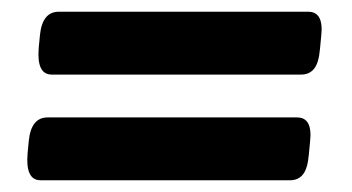

<svg xmlns="http://www.w3.org/2000/svg" viewBox="-20 -394 600 327"><path d="M68 -267Q42 -267 46 -313L48 -334Q52 -374 80 -374H505Q532 -374 527 -332L525 -311Q523 -287 515 -277Q507 -267 493 -267ZM49 -87Q23 -87 27 -133L29 -154Q33 -194 61 -194H486Q513 -194 508 -152L506 -131Q504 -107 496 -97Q488 -87 474 -87Z"/></svg>

Font: Asap
Style: Bold Italic
Weight: 700
Italic angle: -6°
Designer: Pablo Cosgaya
Foundry: Omnibus-Type
Version: Version 3.001; ttfautohint (v1.8.3)